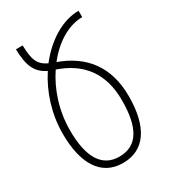

<svg xmlns="http://www.w3.org/2000/svg" viewBox="-181 -814 810 914"><g transform="rotate(-30 224.0 -357.0)"><path d="M42 -254C42 -90 102 10 222 10C340 10 404 -82 404 -252C404 -414 325 -515 187 -565C247 -642 325 -689 400 -689V-724C312 -724 220 -668 151 -579C99 -603 89 -638 87 -714H50C52 -622 72 -577 130 -549C77 -468 42 -365 42 -254ZM80 -250C80 -359 114 -459 166 -536C296 -491 366 -400 366 -252C366 -104 322 -25 222 -25C126 -25 80 -105 80 -250Z"/></g></svg>

Font: Noto Sans Armenian ExtraCondensed ExtraLight
Style: Regular
Weight: 200
Width: 2
Designer: Monotype Design Team
Foundry: Monotype Imaging Inc.
Version: Version 2.008